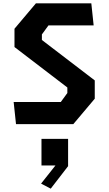

<svg xmlns="http://www.w3.org/2000/svg" viewBox="-20 -750 660 1160"><path d="M62.5 -133.6H347.2L386.9 -188V-221.5L67.5 -465.8V-576.3L197.1 -730H531.7L545.8 -596.4H272.8L233.1 -542V-508.5L552.5 -264.2V-153.7L422.9 0H76.7ZM230.6 88.9H391.4V253.9L286.5 389.8L228.2 359.3L343.8 213.4V249.8H230.6Z"/></svg>

Font: Monaspace Krypton Var ExLight
Style: Regular
Weight: 200
Designer: Riley Cran and the Lettermatic Team
Version: Version 1.200 (Monaspace Krypton Var)